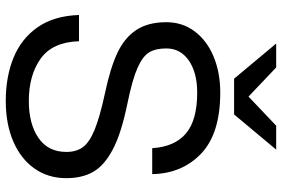

<svg xmlns="http://www.w3.org/2000/svg" viewBox="-176 -790 978 666"><g transform="rotate(90 313.0 -457.0)"><path d="M32 -242H123Q126 -150 183.5 -109Q241 -68 330 -68Q410 -68 458.5 -101.5Q507 -135 507 -198Q507 -233 490.5 -255.5Q474 -278 430.5 -296Q387 -314 304 -332Q218 -350 165 -374.5Q112 -399 84.5 -440Q57 -481 57 -545Q57 -601 89 -643.5Q121 -686 176.5 -709Q232 -732 301 -732Q443 -732 512.5 -666Q582 -600 584 -496H494Q489 -574 443 -613Q397 -652 301 -652Q232 -652 190 -623Q148 -594 148 -545Q148 -508 161.5 -485.5Q175 -463 215.5 -445Q256 -427 339 -410Q442 -389 498 -359.5Q554 -330 576 -291.5Q598 -253 598 -198Q598 -135 564.5 -87.5Q531 -40 470.5 -14Q410 12 330 12Q246 12 180 -15Q114 -42 74.5 -98.5Q35 -155 32 -242ZM131 -926H214L315 -830L416 -926H499L377 -780H253Z"/></g></svg>

Font: Aspekta Variable
Style: Regular
Weight: 400
Designer: Ivo Dolenc
Version: Version 2.100